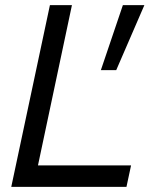

<svg xmlns="http://www.w3.org/2000/svg" viewBox="-20 -730 640 750"><path d="M24 0 175 -710H261L119 -40L85 -84H492L474 0ZM374 -456 460 -710H544L434 -456Z"/></svg>

Font: Geist Mono
Style: Italic
Weight: 400
Italic angle: -12°
Monospace: yes
Designer: Basement.studio, Andrés Briganti, Mateo Zaragoza
Foundry: Basement.studio, Vercel, Andrés Briganti, Guido Ferreyra, Mateo Zaragoza
Version: Version 1.500